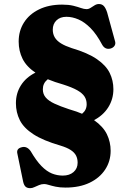

<svg xmlns="http://www.w3.org/2000/svg" viewBox="-20 -736 660 977"><path d="M337 -95.5 333.5 -138Q375 -139 398 -157.5Q421 -176 421 -205.5Q421 -228 410 -245Q399 -262 373 -276.8Q347 -291.5 301.5 -306Q214.5 -330.5 165 -363Q115.5 -395.5 95.2 -436Q75 -476.5 75 -524.5Q75 -579 102 -621.5Q129 -664 178.8 -688.2Q228.5 -712.5 296 -712.5Q329.5 -712.5 352.8 -706.8Q376 -701 392 -695.2Q408 -689.5 420.5 -689.5Q431 -689.5 441 -696Q451 -702.5 461.5 -709Q472 -715.5 483.5 -715.5Q498 -715.5 507.5 -706.2Q517 -697 525 -673.5L564.5 -529.5Q570 -514 562.8 -503Q555.5 -492 540.5 -488.5Q514 -483 499.5 -509Q471.5 -562 440.8 -593Q410 -624 379 -637.2Q348 -650.5 318 -650.5Q286 -650.5 267.2 -632.2Q248.5 -614 248.5 -585Q248.5 -562.5 259 -545.2Q269.5 -528 290.8 -515Q312 -502 344 -491.5Q427 -467 473.2 -435Q519.5 -403 538.2 -364.8Q557 -326.5 557 -282Q557 -231.5 530.8 -189.8Q504.5 -148 455.2 -122.8Q406 -97.5 337 -95.5ZM272.5 -392 278 -348.5Q243 -349.5 220.5 -330.5Q198 -311.5 198 -281.5Q198 -257 212.8 -239.8Q227.5 -222.5 257 -208.8Q286.5 -195 330.5 -180.5Q412.5 -157 458.8 -124.5Q505 -92 524 -52.8Q543 -13.5 543 31.5Q543 84.5 515 127Q487 169.5 435.8 194Q384.5 218.5 313.5 218.5Q284.5 218.5 263.5 214Q242.5 209.5 228.2 205Q214 200.5 205 200.5Q191.5 200.5 178.8 205.8Q166 211 155 216.2Q144 221.5 134 221.5Q118.5 221.5 110.2 214Q102 206.5 98 189.5L68.5 46.5Q62 20.5 89.5 13.5Q102.5 9.5 114.2 14.2Q126 19 136 33Q164.5 82 191 109Q217.5 136 244.2 146.8Q271 157.5 299.5 157.5Q333.5 157.5 354.2 139.5Q375 121.5 375 92Q375 71.5 367 55.8Q359 40 340 27.5Q321 15 288 5Q200 -20.5 150.5 -52.5Q101 -84.5 81 -124.2Q61 -164 61 -211Q61 -261.5 86.5 -301.8Q112 -342 159.5 -366Q207 -390 272.5 -392Z"/></svg>

Font: Fraunces
Style: Regular
Weight: 900
Version: Version 1.000;[b76b70a41]